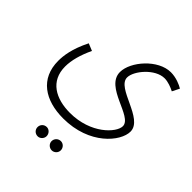

<svg xmlns="http://www.w3.org/2000/svg" viewBox="-212 -545 1102 1102"><g transform="rotate(45 338.5 5.5)"><path d="M43 16C43 160 149 230 297 230C510 230 624 89 624 10C624 -95 390 -110 390 -196C390 -250 470 -345 546 -345C574 -345 607 -332 628 -321L650 -365C631 -377 590 -395 547 -395C444 -395 339 -274 339 -189C339 -67 571 -59 571 19C571 71 471 180 302 180C187 180 94 130 94 11C94 -39 110 -98 140 -161L96 -179C50 -88 43 -24 43 16ZM380 406C400 406 417 389 417 369C417 348 400 331 380 331C359 331 342 348 342 369C342 389 359 406 380 406ZM266 406C285 406 302 389 302 369C302 348 285 331 266 331C244 331 228 348 228 369C228 389 244 406 266 406Z"/></g></svg>

Font: Noto Sans Arabic Cond Light
Style: Regular
Weight: 300
Width: 3
Designer: Monotype Design Team, Nadine Chahine, Nizar Qandah and Khaled Hosny
Foundry: Monotype Imaging Inc.
Version: Version 2.012